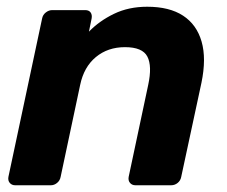

<svg xmlns="http://www.w3.org/2000/svg" viewBox="-20 -550 673 570"><path d="M25 0Q15 0 9 -7Q3 -14 5 -25L105 -495Q107 -506 116 -513Q125 -520 135 -520H233Q244 -520 249 -513Q254 -506 252 -495L244 -456Q275 -488 318.5 -509Q362 -530 417 -530Q483 -530 523.5 -503.5Q564 -477 578.5 -426.5Q593 -376 578 -304L518 -25Q516 -14 507.5 -7Q499 0 488 0H382Q372 0 366 -7Q360 -14 362 -25L420 -298Q432 -354 417.5 -382Q403 -410 351 -410Q300 -410 264.5 -380.5Q229 -351 218 -298L160 -25Q158 -14 149.5 -7Q141 0 131 0Z"/></svg>

Font: Rubik Light SemiBold
Style: Italic
Weight: 600
Italic angle: -12°
Version: Version 2.104